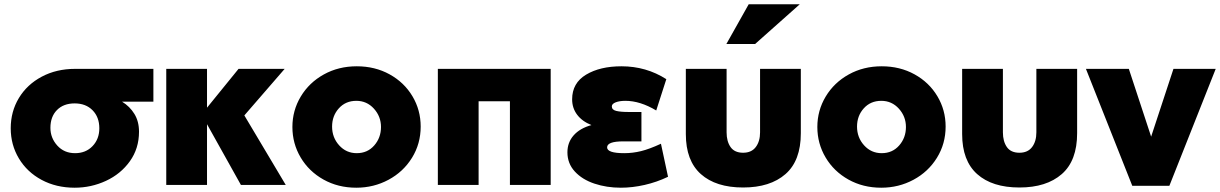

<svg xmlns="http://www.w3.org/2000/svg" viewBox="-20 -862 5687 895"><path d="M628 -248Q628 -170 585.5 -110.5Q543 -51 474 -19Q405 13 328 13Q242 13 174 -23.5Q106 -60 68 -123.5Q30 -187 30 -264Q30 -342 68 -405Q106 -468 174.5 -504.5Q243 -541 330 -541H695V-388H549Q585 -366 606.5 -331Q628 -296 628 -248ZM443 -264Q443 -316 411.5 -348Q380 -380 328 -380Q276 -380 245.5 -349Q215 -318 215 -266Q215 -219 247 -183.5Q279 -148 330 -148Q380 -148 411.5 -181Q443 -214 443 -264Z M945 -541H755V0H945V-283L1103 0H1312L1119 -324L1307 -541H1092L945 -360Z M1941 -272Q1941 -349 1902.5 -413.5Q1864 -478 1796 -515.5Q1728 -553 1643 -553Q1558 -553 1489.5 -515Q1421 -477 1382 -412Q1343 -347 1343 -270Q1343 -193 1381.5 -128Q1420 -63 1488 -25Q1556 13 1641 13Q1722 13 1791 -24Q1860 -61 1900.5 -126.5Q1941 -192 1941 -272ZM1756 -270Q1756 -220 1724.5 -184Q1693 -148 1643 -148Q1594 -148 1561 -184.5Q1528 -221 1528 -272Q1528 -322 1559.5 -357Q1591 -392 1641 -392Q1690 -392 1723 -355.5Q1756 -319 1756 -270Z M2021 -541V0H2211V-390H2357V0H2547V-541Z M2890 -148Q2929 -148 2968 -157.5Q3007 -167 3061 -192L3094 -38Q3042 -13 2985 0Q2928 13 2874 13Q2808 13 2751 -6Q2694 -25 2659.5 -62.5Q2625 -100 2625 -152Q2625 -198 2654 -231Q2683 -264 2737 -279Q2694 -296 2670.5 -327Q2647 -358 2647 -399Q2647 -475 2712 -514Q2777 -553 2877 -553Q2992 -553 3086 -493L3039 -347Q2964 -392 2895 -392Q2868 -392 2850 -385Q2832 -378 2832 -366Q2832 -350 2852.5 -345Q2873 -340 2909 -340H2970V-203H2885Q2810 -203 2810 -175Q2810 -148 2890 -148Z M3523 -541V-245Q3523 -203 3503 -176.5Q3483 -150 3444 -150Q3404 -150 3385.5 -176.5Q3367 -203 3367 -245V-541H3177V-237Q3177 -113 3247 -50.5Q3317 12 3444 12Q3570 12 3641.5 -50.5Q3713 -113 3713 -241V-541ZM3366 -657H3500L3708 -842H3470Z M4388 -272Q4388 -349 4349.5 -413.5Q4311 -478 4243 -515.5Q4175 -553 4090 -553Q4005 -553 3936.5 -515Q3868 -477 3829 -412Q3790 -347 3790 -270Q3790 -193 3828.5 -128Q3867 -63 3935 -25Q4003 13 4088 13Q4169 13 4238 -24Q4307 -61 4347.5 -126.5Q4388 -192 4388 -272ZM4203 -270Q4203 -220 4171.5 -184Q4140 -148 4090 -148Q4041 -148 4008 -184.5Q3975 -221 3975 -272Q3975 -322 4006.5 -357Q4038 -392 4088 -392Q4137 -392 4170 -355.5Q4203 -319 4203 -270Z M4811 -541V-245Q4811 -203 4791 -176.5Q4771 -150 4732 -150Q4692 -150 4673.5 -176.5Q4655 -203 4655 -245V-541H4465V-237Q4465 -113 4535 -50.5Q4605 12 4732 12Q4858 12 4929.5 -50.5Q5001 -113 5001 -241V-541Z M5647 -541H5450L5346 -225L5242 -541H5042L5258 4H5431Z"/></svg>

Font: Geom Black
Style: Bold
Weight: 900
Version: Version 1.102